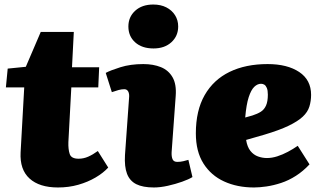

<svg xmlns="http://www.w3.org/2000/svg" viewBox="-20 -814 1423 848"><path d="M14 -511 94 -519 160 -673H306L298 -517H418L414 -428H295L282 -186Q281 -154 288 -133.5Q295 -113 327 -113Q349 -113 369.5 -122Q390 -131 412 -147L458 -74Q436 -50 402 -30Q368 -10 326 2Q284 14 236 14Q154 14 110.5 -25.5Q67 -65 71 -141L87 -428H6Z M550 -381Q552 -399 546.5 -409.5Q541 -420 529 -420Q517 -420 504 -416.5Q491 -413 474 -407L447 -492Q467 -503 511.5 -517Q556 -531 613 -531Q657 -531 690.5 -517.5Q724 -504 742 -473Q760 -442 756 -390L738 -142Q737 -123 742 -111Q747 -99 763 -99Q777 -99 789.5 -102Q802 -105 812 -108L830 -32Q814 -22 784.5 -11.5Q755 -1 721.5 6.5Q688 14 660 14Q611 14 582 -0.5Q553 -15 541 -46.5Q529 -78 532 -129ZM547 -697Q547 -739 577 -766.5Q607 -794 657 -794Q690 -794 714.5 -781.5Q739 -769 753 -747Q767 -725 767 -697Q767 -655 737 -627.5Q707 -600 658 -600Q607 -600 577 -627Q547 -654 547 -697Z M1162 -531Q1249 -531 1301.5 -496Q1354 -461 1354 -395Q1354 -368 1346.5 -343.5Q1339 -319 1317 -298.5Q1295 -278 1254.5 -258.5Q1214 -239 1147 -219L1067 -196Q1072 -165 1086 -147.5Q1100 -130 1119.5 -123Q1139 -116 1159 -116Q1181 -116 1204.5 -123.5Q1228 -131 1251.5 -143.5Q1275 -156 1295 -170L1347 -88Q1319 -58 1287 -37.5Q1255 -17 1221.5 -6Q1188 5 1157 9.5Q1126 14 1102 14Q1028 14 970 -12.5Q912 -39 878.5 -92Q845 -145 845 -225Q845 -326 884 -394Q923 -462 994 -496.5Q1065 -531 1162 -531ZM1163 -396Q1163 -415 1158.5 -425.5Q1154 -436 1147.5 -440Q1141 -444 1133 -444Q1117 -444 1103 -430.5Q1089 -417 1078.5 -385Q1068 -353 1063 -295L1095 -304Q1117 -311 1132 -320.5Q1147 -330 1155 -348Q1163 -366 1163 -396Z"/></svg>

Font: Literata Black
Style: Italic
Weight: 900
Italic angle: -2°
Designer: Latin by Veronika Burian and Jose Scaglione. Greek by Irene Vlachou. Cyrillic by Vera Evstafieva
Foundry: TypeTogether
Version: Version 3.002